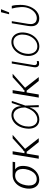

<svg xmlns="http://www.w3.org/2000/svg" viewBox="1514 -2318 816 3884"><g transform="rotate(-90 1922.0 -376.0)"><path d="M52.6 -258.5 55.4 -269.9Q67.5 -343 104 -401.5Q140.6 -459.9 196.2 -494.1Q251.8 -528.4 319.6 -528.4Q329.5 -529.5 338.4 -528.4H591.3L583.5 -477.6H438.6Q485.8 -443.2 500.4 -385.3Q514.9 -327.4 501.4 -248.6L500 -238.6Q492.5 -193.9 469.8 -149.7Q447.1 -105.5 411.8 -69.4Q376.4 -33.4 330.8 -11.7Q285.2 9.9 231.5 9.9Q162.6 9.9 118.6 -25.6Q74.6 -61.1 57.7 -122Q40.8 -182.9 52.6 -258.5ZM119.3 -269.9 116.5 -258.5Q106.5 -201 115.4 -151.3Q124.3 -101.6 154.8 -71.2Q185.4 -40.8 239.7 -40.8Q295.8 -40.8 337 -71.2Q378.2 -101.6 404.1 -151.3Q430 -201 440 -258.5L442.8 -269.9Q451.3 -325.3 441.2 -372.7Q431.1 -420.1 399.5 -448.9Q367.9 -477.6 311.4 -477.6Q257.1 -477.6 217.2 -448.9Q177.2 -420.1 152.7 -372.7Q128.2 -325.3 119.3 -269.9Z M804.3 -528.4 764.6 -289.8H801.5L809.7 -297.2L818.9 -319.2L825.3 -311.1L1065.3 -528.4H1135.7L852.3 -276.6L1068.2 0H990.1L793.7 -244.7H757.1L716.3 0H653.4L741.5 -528.4Z M1445 11.4Q1377.1 10.7 1332.6 -25.4Q1288 -61.4 1270.6 -125.4Q1253.2 -189.3 1267.4 -273.8Q1280.5 -356.5 1318.7 -419.2Q1356.9 -481.9 1413.2 -517.2Q1469.5 -552.6 1536.6 -552.6Q1583.5 -552.6 1623.9 -531.4Q1664.4 -510.3 1689.6 -466.8Q1714.8 -423.3 1716.3 -356.2H1717.3L1780.2 -545.5H1821.7L1728.3 -271.3L1728 -270.2L1737.6 0H1695.7L1691.8 -186.1H1691.4Q1667.3 -112.9 1627 -69.2Q1586.6 -25.6 1539.1 -6.7Q1491.5 12.1 1445 11.4ZM1689.6 -273.8 1689.3 -295.1Q1688.9 -359 1668.7 -408Q1648.4 -457 1613.3 -484.7Q1578.1 -512.4 1533 -512.4Q1482.2 -512.4 1435.2 -479.8Q1388.1 -447.1 1354.4 -392Q1320.7 -337 1309.3 -269.5Q1297.6 -200.3 1310.9 -145.8Q1324.2 -91.3 1359.2 -60Q1394.2 -28.8 1448.2 -28.8Q1514.9 -28.8 1579.7 -82.7Q1644.5 -136.7 1682.9 -253.2Z M2040.8 -528.4 2001.1 -289.8H2038L2046.2 -297.2L2055.4 -319.2L2061.8 -311.1L2301.8 -528.4H2372.2L2088.8 -276.6L2304.7 0H2226.6L2030.2 -244.7H1993.6L1952.8 0H1889.9L1978 -528.4Z M2579.2 -545.5H2622.2L2548.3 -101.9Q2542.6 -68.5 2555.8 -52Q2568.9 -35.5 2590.6 -35.5Q2605.5 -35.5 2616.5 -37.3Q2627.5 -39.1 2630.3 -39.8L2626.8 1.8Q2621.4 2.8 2607.8 5Q2594.1 7.1 2572.8 7.1Q2535.5 7.1 2516.2 -20.8Q2496.8 -48.7 2505.3 -101.9Z M2925.8 11.4Q2857.6 11.4 2810.5 -25.6Q2763.5 -62.5 2743.6 -127Q2723.7 -191.4 2737.2 -274.5Q2750.7 -355.5 2790.8 -418.5Q2831 -481.5 2888.8 -517.6Q2946.7 -553.6 3012.8 -553.6Q3081.7 -553.6 3128.7 -516.5Q3175.8 -479.4 3195.7 -414.8Q3215.6 -350.1 3202.4 -267Q3188.9 -186.4 3148.8 -123.4Q3108.7 -60.4 3050.6 -24.5Q2992.5 11.4 2925.8 11.4ZM2926.1 -28.8Q2984.7 -28.8 3033.7 -61.4Q3082.7 -94.1 3115.9 -149.9Q3149.1 -205.6 3160.2 -274.5Q3171.2 -341.3 3157 -395.2Q3142.8 -449.2 3106.2 -481.2Q3069.6 -513.1 3013.5 -513.1Q2955.6 -513.1 2906.4 -480.1Q2857.2 -447.1 2823.9 -391.3Q2790.5 -335.6 2779.5 -267Q2768.1 -200.6 2782.3 -146.5Q2796.5 -92.3 2833.3 -60.5Q2870 -28.8 2926.1 -28.8Z M3393.5 -545.5H3435.7L3381.4 -215.9Q3370.7 -150.9 3384.6 -112Q3398.4 -73.2 3428.1 -56.1Q3457.7 -39.1 3493.6 -39.4Q3546.5 -39.1 3593 -69.2Q3639.6 -99.4 3672.4 -153.2Q3705.3 -207 3717 -277Q3723 -315.7 3720.7 -362.6Q3718.4 -409.4 3710.4 -457.2Q3702.4 -505 3691.1 -545.5H3745Q3755 -515.6 3760.3 -469.6Q3765.6 -423.7 3765.4 -372.7Q3765.3 -321.7 3757.8 -277Q3748.9 -224.1 3727.6 -173.1Q3706.3 -122.2 3672.6 -80.8Q3638.8 -39.4 3592.9 -14.7Q3546.9 9.9 3488.6 9.9Q3407.3 9.9 3363.8 -44.7Q3320.3 -99.4 3339.1 -217.3ZM3575.6 -599.8 3617.2 -764.2H3677.9L3612.9 -599.8Z"/></g></svg>

Font: Inter Extra Light  BETA
Style: Italic
Weight: 200
Italic angle: 9.39999°
Designer: Rasmus Andersson
Foundry: rsms
Version: Version 3.011;git-f93a4a705